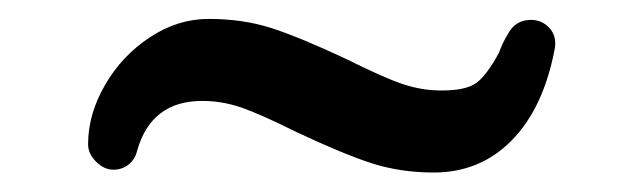

<svg xmlns="http://www.w3.org/2000/svg" viewBox="-20 -379 663 199"><path d="M287.1 -242.2Q250 -260.7 230 -267.6Q210 -274.4 189.5 -274.4Q136.7 -274.4 122.1 -222.7Q120.1 -213.9 113.3 -208.5Q106.4 -203.1 97.7 -203.1Q87.9 -203.1 79.6 -211.4Q71.3 -219.7 71.3 -229.5Q71.3 -260.7 88.9 -291Q106.4 -321.3 135.3 -340.3Q164.1 -359.4 196.3 -359.4Q231.4 -359.4 260.7 -350.1Q290 -340.8 339.8 -317.4Q377 -298.8 397 -292Q417 -285.2 437.5 -285.2Q462.9 -285.2 473.6 -293Q484.4 -300.8 497.1 -324.2Q501 -335 505.9 -342.8Q513.7 -358.4 530.3 -358.4Q542 -358.4 549.8 -349.6Q557.6 -340.8 554.7 -327.1Q543 -266.6 510.3 -233.4Q477.5 -200.2 429.7 -200.2Q395.5 -200.2 366.2 -209.5Q336.9 -218.8 287.1 -242.2Z"/></svg>

Font: KTXP_ComRound
Style: Medium
Weight: 500
Version: Version 1.01;May 16, 2022;FontCreator 13.0.0.2683 64-bit